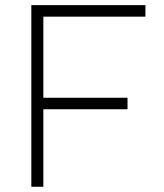

<svg xmlns="http://www.w3.org/2000/svg" viewBox="-20 -713 626 733"><path d="M99.6 0H145.5V-295.9H466.8V-339.8H145.5V-649.4H535.2V-693.4H99.6Z"/></svg>

Font: Cascadia Mono PL ExtraLight
Style: Regular
Weight: 200
Monospace: yes
Designer: Aaron Bell
Foundry: Saja Typeworks
Version: Version 2404.023